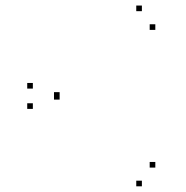

<svg xmlns="http://www.w3.org/2000/svg" viewBox="-20 -668 660 682"><path d="M96.7 -353.3V-373.3H76.7V-353.3ZM96.7 -281.2V-301.2H76.7V-281.2ZM484 -6.2V-26.2H464V-6.2ZM531.7 -72.7V-92.7H511.7V-72.7ZM191.8 -314.2V-334.2H171.8V-314.2ZM191.8 -320.7V-340.7H171.8V-320.7ZM531.7 -561.8V-581.8H511.7V-561.8ZM484 -628.3V-648.3H464V-628.3Z"/></svg>

Font: Monaspace Krypton Dots Var
Style: Regular
Weight: 400
Designer: Riley Cran and the Lettermatic Team
Version: Version 1.100 (Monaspace Krypton Dots)